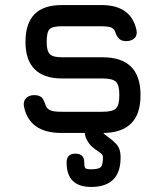

<svg xmlns="http://www.w3.org/2000/svg" viewBox="-20 -527 651 761"><path d="M387 0C387 0 387 0 387 0C437 0 474.5 -12.5 499.5 -37.5C524.5 -62 537 -99.5 537 -150C537 -150 537 -150 537 -150C537 -200 524.5 -237.5 499.5 -262.5C474.5 -287.5 437 -300 387 -300C387 -300 226 -300 226 -300C226 -300 226 -300 226 -300C201.5 -300 185.5 -304 177.5 -312.5C169 -321 165 -337 165 -361C165 -361 165 -361 165 -361C165 -387 169 -404 176.5 -411.5C184 -419 200.5 -423 226 -423C226 -423 382 -423 382 -423C382 -423 382 -423 382 -423C397.5 -423 409.5 -421.5 418 -419C426 -416.5 432 -411 436 -403C436 -403 436 -403 436 -403C439.5 -390.5 444.5 -381 451 -374.5C457.5 -367.5 467 -364 480 -364C480 -364 480 -364 480 -364C494 -364 505 -368 513 -375.5C521 -383 523.5 -394 521 -408C521 -408 521 -408 521 -408C506.5 -474 460.5 -507 382 -507C382 -507 226 -507 226 -507C226 -507 226 -507 226 -507C177 -507 140.5 -495 117 -471C93 -446.5 81 -410 81 -361C81 -361 81 -361 81 -361C81 -313 93 -277 117.5 -252.5C142 -228 178 -216 226 -216C226 -216 387 -216 387 -216C387 -216 387 -216 387 -216C413 -216 430.5 -211.5 439.5 -203C448.5 -194.5 453 -176.5 453 -150C453 -150 453 -150 453 -150C453 -123 448.5 -105.5 439.5 -97C430.5 -88.5 413 -84 387 -84C387 -84 223 -84 223 -84C223 -84 223 -84 223 -84C204.5 -84 191 -85.5 181.5 -89C172 -92.5 165 -99 161 -109C161 -109 161 -109 161 -109C157 -122.5 152 -133 146 -140C139.5 -146.5 129.5 -150 116 -150C116 -150 116 -150 116 -150C102 -150 91 -146 83.5 -138C75.5 -130 72.5 -119 75 -105C75 -105 75 -105 75 -105C82 -70 98 -44 122.5 -26.5C147 -9 180.5 0 223 0C223 0 387 0 387 0ZM341 214C380 214 409.5 204 429 184.5C448.5 165 458 136 458 97C458 97 458 97 458 97C458 73 452 55 439.5 42.5C427 30 416 21 407 15C407 15 407 15 407 15C397 8 391 2.5 388.5 -1C386 -4.5 385 -9 385 -15C385 -15 385 -15 385 -15C385 -38.5 373.5 -50 350 -50C350 -50 350 -50 350 -50C326.5 -50 315 -38.5 315 -15C315 -15 315 -15 315 -15C315 2.5 318 16.5 324.5 28C331 39.5 338 49 346.5 56C355 63 362 68.5 368 72C368 72 368 72 368 72C377 78 382.5 82.5 385 85.5C387 88.5 388 92.5 388 97C388 97 388 97 388 97C388 117 385 130 379.5 135.5C373.5 141 360.5 144 341 144C341 144 341 144 341 144C329 144 321.5 142.5 318.5 139.5C315.5 136.5 314 129 314 117C314 117 314 117 314 117C314 93.5 302.5 82 279 82C279 82 279 82 279 82C255.5 82 244 93.5 244 117C244 117 244 117 244 117C244 181.5 276.5 214 341 214C341 214 341 214 341 214Z"/></svg>

Font: Jura-Fortis-Bold
Style: Bold
Weight: 500
Designer: Daniel Johnson, Alexei Vanyashin, Mirko Velimirovic
Foundry: Daniel Johnson
Version: ""